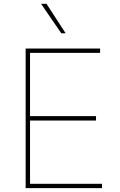

<svg xmlns="http://www.w3.org/2000/svg" viewBox="-20 -980 624 1000"><path d="M113.6 -727.3H501.4V-704.5H136.4V-375H480.1V-352.3H136.4V-22.7H511.4V0H113.6ZM193.9 -960.2H222.3L321.7 -806.8H299Z"/></svg>

Font: Inter P Thin
Style: Regular
Weight: 100
Designer: Rasmus Andersson
Foundry: rsms
Version: Version 3.018;git-588b23468